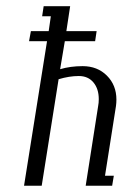

<svg xmlns="http://www.w3.org/2000/svg" viewBox="-20 -596 409 616"><path d="M57.1 0 130.9 -463.9H73.2L79.1 -496.1H136.2L143.1 -543.9H115.2L120.1 -576.2H205.1L192.9 -496.1H290L285.2 -463.9H188L172.9 -374Q205.6 -383.8 245.1 -383.8Q292.5 -383.8 323 -353.3Q353.5 -322.8 353.5 -276.4Q353.5 -266.1 352.1 -255.9L316.9 -32.2H345.2L339.8 0H254.9L294.9 -255.9Q296.9 -265.6 296.9 -277.8Q296.9 -311 279.8 -331.5Q262.7 -352.1 232.9 -352.1Q202.1 -352.1 168 -341.8L113.8 0Z"/></svg>

Font: Gawaa
Style: Italic
Weight: 400
Designer: T. Christopher White
Version: Version 1.0